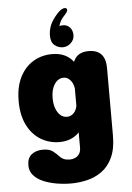

<svg xmlns="http://www.w3.org/2000/svg" viewBox="-64 -785 746 1081"><g transform="rotate(-5 309.5 -244.5)"><path d="M294.5 248.5Q253 248.5 212 241.5Q171 234.5 137 220Q103 205.5 82.8 182.2Q62.5 159 62.5 126Q62.5 84.5 87.5 64.8Q112.5 45 152 45Q188.5 45 208.2 60.5Q228 76 241 91Q250.5 101.5 264.2 107.5Q278 113.5 299.5 113.5Q314.5 113.5 328.5 107.2Q342.5 101 351.8 87.2Q361 73.5 361 51.5V-34.5Q341 -13 312.8 -1.2Q284.5 10.5 249 10.5Q191 10.5 143.2 -18.5Q95.5 -47.5 67.5 -103.2Q39.5 -159 39.5 -239Q39.5 -319 67.5 -374.2Q95.5 -429.5 143.2 -458Q191 -486.5 249 -486.5Q289.5 -486.5 319.5 -472.8Q349.5 -459 369.5 -432.5L370.5 -435Q392 -485.5 456 -485.5Q551.5 -485.5 551.5 -381V0Q551.5 75.5 528.5 124.2Q505.5 173 467.8 200Q430 227 384.5 237.8Q339 248.5 294.5 248.5ZM302.5 -127.5Q318.5 -127.5 331 -135.5Q343.5 -143.5 351.2 -156.8Q359 -170 361 -184.5V-281.5Q360 -297 352.5 -312.2Q345 -327.5 332.2 -338Q319.5 -348.5 302.5 -348.5Q282.5 -348.5 266.5 -335.2Q250.5 -322 241 -297.5Q231.5 -273 231.5 -239Q231.5 -205.5 241 -180.2Q250.5 -155 266.5 -141.2Q282.5 -127.5 302.5 -127.5ZM314 -519.5Q289 -519.5 268 -536.2Q247 -553 247 -591.5Q247 -621 259 -650.5Q271 -680 303.5 -715Q316 -728 325.8 -733.2Q335.5 -738.5 343 -738.5Q356.5 -738.5 356.5 -726.5Q356.5 -721 350.8 -712.8Q345 -704.5 332 -690.5Q321.5 -679.5 314.8 -666Q308 -652.5 305 -640Q306.5 -641 311.8 -642Q317 -643 323.5 -643Q349.5 -643 364.5 -625.8Q379.5 -608.5 379.5 -582.5Q379.5 -557 359.8 -538.2Q340 -519.5 314 -519.5Z"/></g></svg>

Font: Sono Monospace ExtraBold
Style: Regular
Weight: 800
Version: Version 2.112